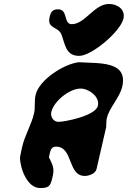

<svg xmlns="http://www.w3.org/2000/svg" viewBox="-20 -941 645 969"><path d="M230 -853C217 -795 275 -807 290 -767C309 -718 311 -659 380 -659C442 -659 588 -781 603 -847C614 -894 572 -921 530 -921C455 -921 410 -819 342 -819C299 -819 325 -894 273 -894C244 -894 236 -880 230 -853ZM239 -376C252 -431 331 -494 387 -494C428 -494 485 -453 474 -407C462 -356 306 -326 275 -326C250 -326 233 -352 239 -376ZM81 -147C81 -90 118 8 182 8C225 8 234 0 244 -43C254 -86 252 -98 227 -147C228 -150 230 -164 231 -167C235 -184 241 -201 262 -201C351 -201 320 -53 408 -53C426 -53 461 -63 467 -87L516 -300C515 -306 518 -334 518 -340C518 -341 520 -346 520 -347C531 -396 584 -448 597 -504C627 -636 476 -620 378 -627C304 -619 178 -539 160 -463C152 -430 159 -402 152 -370C139 -312 105 -258 92 -200C90 -192 82 -155 81 -147Z"/></svg>

Font: Charger
Style: OversprayIt
Weight: 400
Designer: Jasper
Foundry: Cannot Into Space Fonts
Version: Version 0.980